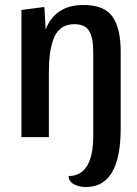

<svg xmlns="http://www.w3.org/2000/svg" viewBox="-20 -550 548 770"><path d="M354 -328Q354 -359 352 -378Q350 -397 342.5 -416Q335 -435 319 -444Q303 -453 278 -453Q246 -453 224.5 -436.5Q203 -420 193 -389.5Q183 -359 179.5 -329Q176 -299 176 -260V0H66V-510L158 -522L163 -432Q202 -530 314 -530Q398 -530 431 -483.5Q464 -437 464 -342V-35Q464 200 325 200Q297 200 276.5 189Q256 178 255 156Q354 156 354 -7Z"/></svg>

Font: Sansita
Style: Regular
Weight: 400
Designer: Pablo Cosgaya
Foundry: Omnibus-Type
Version: Version 1.006;hotconv 1.0.109;makeotfexe 2.5.65596